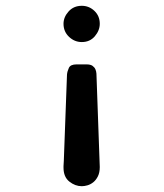

<svg xmlns="http://www.w3.org/2000/svg" viewBox="-20 -409 565 662"><path d="M199 169Q199 167 199 163.5Q199 160 200 146L211 -152Q212 -163 217.5 -175Q223 -187 244 -187H278Q292 -187 299 -182Q306 -177 309 -170Q312 -163 312.5 -155Q313 -147 313 -141L324 167Q324 186 317.5 199Q311 212 301.5 219.5Q292 227 281.5 230Q271 233 262 233Q239 233 219 217Q199 201 199 169ZM199 -327Q199 -350 216.5 -369.5Q234 -389 262 -389Q287 -389 305.5 -371.5Q324 -354 324 -327Q324 -304 307 -284Q290 -264 262 -264Q237 -264 218 -282Q199 -300 199 -327Z"/></svg>

Font: CMU Typewriter Custom
Style: Regular
Weight: 500
Monospace: yes
Version: Version 0.7.0